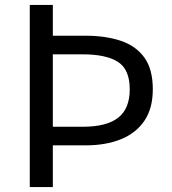

<svg xmlns="http://www.w3.org/2000/svg" viewBox="-20 -754 692 774"><path d="M100 0V-734H193V-610H325Q406 -610 467 -589.5Q528 -569 562 -522Q596 -475 596 -394Q596 -317 562 -267Q528 -217 467 -192.5Q406 -168 325 -168H193V0ZM193 -243H313Q410 -243 456.5 -279.5Q503 -316 503 -394Q503 -474 455.5 -504.5Q408 -535 313 -535H193Z"/></svg>

Font: Source Han Sans SC
Style: Regular
Weight: 400
Designer: Ryoko NISHIZUKA 西塚涼子 (kana, bopomofo & ideographs); Paul D. Hunt (Latin, Greek & Cyrillic); Sandoll Communications 산돌커뮤니
Foundry: Adobe
Version: Version 2.002;hotconv 1.0.116;makeotfexe 2.5.65601; ttfautoh